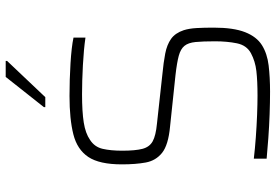

<svg xmlns="http://www.w3.org/2000/svg" viewBox="-167 -793 968 674"><g transform="rotate(-90 317.0 -456.0)"><path d="M332 8Q295 8 253 6.5Q211 5 170 2Q129 -1 97 -4V-49Q131 -45 171.5 -42Q212 -39 251 -37.5Q290 -36 318 -36Q370 -36 404.5 -40Q439 -44 467 -59Q495 -74 502 -108.5Q509 -143 509 -185Q509 -228 506.5 -253.5Q504 -279 493 -292.5Q482 -306 458 -312.5Q434 -319 390 -324L210 -343Q145 -349 117.5 -371Q90 -393 83.5 -428.5Q77 -464 77 -512Q77 -591 103 -630Q129 -669 182.5 -682.5Q236 -696 317 -696Q374 -696 431.5 -692.5Q489 -689 522 -682V-640Q481 -646 425 -649Q369 -652 323 -652Q262 -652 224 -646Q186 -640 163 -624Q138 -608 131.5 -579.5Q125 -551 125 -511Q125 -465 131.5 -440Q138 -415 158 -404Q178 -393 220 -389L393 -370Q435 -366 466 -360Q497 -354 517.5 -339.5Q538 -325 548 -295Q554 -276 555.5 -250Q557 -224 557 -190Q557 -120 541 -79.5Q525 -39 495.5 -20.5Q466 -2 424.5 3Q383 8 332 8ZM278 -781V-786L384 -920H440V-915L313 -781Z"/></g></svg>

Font: Saira ExtraLight
Style: Regular
Weight: 200
Designer: Hector Gatti with collaboration of the Omnibus-Type team
Foundry: Omnibus-Type
Version: Version 1.100; ttfautohint (v1.8.3)